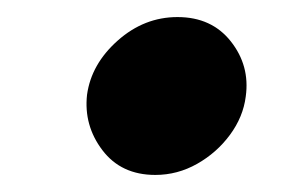

<svg xmlns="http://www.w3.org/2000/svg" viewBox="-20 -381 353 225"><path d="M82 -270Q78 -234 100 -205Q122 -176 162 -176Q188 -176 211 -189Q234 -202 249.5 -223Q265 -244 268 -268Q273 -304 250.5 -332.5Q228 -361 188 -361Q149 -361 118 -333.5Q87 -306 82 -270Z"/></svg>

Font: Jost* 700 Bold Italic
Style: Bold Italic
Weight: 700
Italic angle: -10°
Version: Version 3.200; ttfautohint (v0.97) -l 8 -r 50 -G 200 -x 14 -